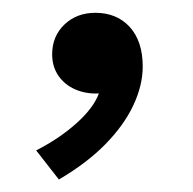

<svg xmlns="http://www.w3.org/2000/svg" viewBox="-20 -139 302 300"><path d="M72 141.5 36.5 96Q72 78 99 54Q126 30 134.5 7Q114.5 8 97.8 0.8Q81 -6.5 71.2 -20.8Q61.5 -35 61.5 -54Q61.5 -82.5 80.8 -100.8Q100 -119 129 -119Q162.5 -119 182.8 -96.8Q203 -74.5 203 -35Q203 -5.5 188.2 25.8Q173.5 57 144.5 86.5Q115.5 116 72 141.5Z"/></svg>

Font: Geologica Cursive Light
Style: Regular
Weight: 300
Designer: Sindre Bremnes, Frode Helland
Foundry: Monokrom Skriftforlag AS
Version: Version 1.010;gftools[0.9.28]